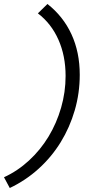

<svg xmlns="http://www.w3.org/2000/svg" viewBox="-67 -733 468 963"><path d="M333 -358Q333 -266 308 -180Q283 -94 237.5 -20Q192 54 127 113Q62 172 -18 210L-47 156Q21 125 78.5 72Q136 19 176.5 -48Q217 -115 239.5 -193Q262 -271 262 -352Q262 -453 226 -534Q190 -615 123 -666L171 -713Q250 -651 291.5 -561Q333 -471 333 -358Z"/></svg>

Font: Red Hat Display
Style: Italic
Weight: 400
Italic angle: -12°
Designer: Pentagram / MCKL
Foundry: Pentagram / MCKL
Version: Version 1.003; Red Hat Display Italic